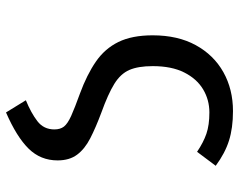

<svg xmlns="http://www.w3.org/2000/svg" viewBox="-100 -494 814 655"><g transform="rotate(90 307.5 -166.0)"><path d="M358.5 -553.3Q416.4 -553.3 459.2 -539.7Q502.1 -526.2 545.1 -494.4L497.4 -430.8Q465.6 -452.3 435.9 -462.6Q406.2 -472.8 363.1 -472.8Q320 -472.8 284.1 -451.3Q248.2 -429.7 226.7 -386.9Q205.1 -344.1 205.1 -279.5Q205.1 -229.7 218.2 -199.7Q231.3 -169.7 265.6 -148.5Q300 -127.2 364.1 -104.1Q414.9 -85.1 451.3 -66.4Q487.7 -47.7 507.2 -21.5Q526.7 4.6 526.7 45.1Q526.7 103.1 486.7 143.8Q446.7 184.6 363.1 221L321.5 153.3Q365.1 135.4 393.1 113.8Q421 92.3 421 55.9Q421 35.9 411.3 23.3Q401.5 10.8 374.9 -1.3Q348.2 -13.3 298.5 -31.3Q234.4 -54.9 190 -85.4Q145.6 -115.9 122.8 -162.3Q100 -208.7 100 -279.5Q100 -365.1 133.6 -426.4Q167.2 -487.7 225.6 -520.5Q284.1 -553.3 358.5 -553.3Z"/></g></svg>

Font: Fira Code Retina
Style: Regular
Weight: 450
Monospace: yes
Designer: Carrois Corporate, Edenspiekermann AG, Nikita Prokopov
Foundry: Carrois Corporate, Edenspiekermann AG, Nikita Prokopov
Version: Version 6.002